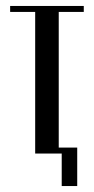

<svg xmlns="http://www.w3.org/2000/svg" viewBox="-20 -515 314 644"><path d="M261 -475H177V0H98V-475H14V-495H261ZM163 -20H239V109H187V0H163Z"/></svg>

Font: Moniqa SemBd Narrow Heading
Style: Regular
Weight: 600
Width: 4
Designer: Rajesh Rajput
Foundry: Rajesh Rajput
Version: Version 1.000